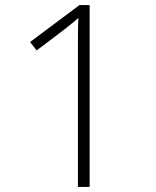

<svg xmlns="http://www.w3.org/2000/svg" viewBox="-20 -734 611 754"><path d="M332 0V-714H292L98 -569L124 -536L231 -617C256 -637 270 -647 288 -664C286 -633 286 -599 286 -542V0Z"/></svg>

Font: Noto Sans Syriac Extralight
Style: Regular
Weight: 200
Designer: Patrick Giasson and the Monotype Design Team
Foundry: Monotype Imaging Inc.
Version: Version 3.000